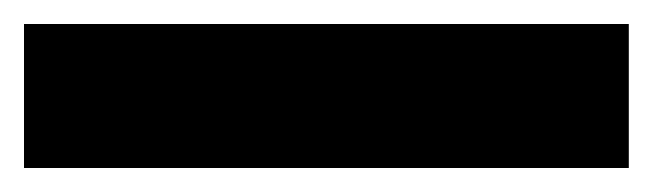

<svg xmlns="http://www.w3.org/2000/svg" viewBox="-22 45 544 160"><path d="M502 185H-2V65H502Z"/></svg>

Font: Noto Sans Khmer ExtraCondensed Black
Style: Regular
Weight: 900
Width: 2
Designer: Danh Hong and the Monotype Design Team
Foundry: Monotype Imaging Inc.
Version: Version 2.004